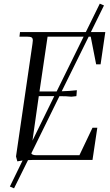

<svg xmlns="http://www.w3.org/2000/svg" viewBox="-20 -878 606 1054"><path d="M34.2 146 104 2.9Q92.3 4.4 75.2 7.8L67.9 -19L158.2 -637.2Q160.2 -650.9 160.2 -655.8Q160.2 -668.5 153.3 -672.6Q146.5 -676.8 127.9 -676.8H86.9L89.8 -702.1H451.2L527.8 -857.9L550.8 -848.1L479 -702.1H558.1L532.2 -524.9H507.8L478 -676.8H466.8L318.8 -377Q360.8 -377.9 401.9 -382.8L399.9 -355L398.9 -350.1L372.1 -347.2Q346.2 -350.1 306.2 -350.1L151.9 -36.1Q155.8 -25.9 182.1 -25.9H416L487.8 -176.8H514.2L487.8 0H161.1Q141.6 0 133.8 1L57.1 155.8ZM158.2 -106 277.8 -350.1H192.9ZM196.8 -376H291L439 -676.8H241.2Z"/></svg>

Font: Dihjauti S
Style: Italic
Weight: 400
Italic angle: -9°
Designer: T. Christopher White
Version: Version 3.0.0